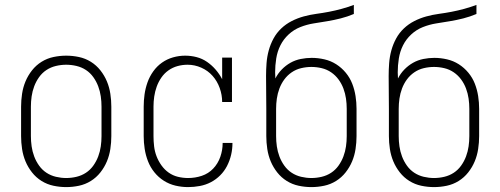

<svg xmlns="http://www.w3.org/2000/svg" viewBox="-20 -755 2040 783"><path d="M250 8Q224 8 198 2.5Q172 -3 149.5 -17Q127 -31 110.5 -52Q94 -73 84 -97Q74 -121 70 -147.5Q66 -174 66 -200V-320Q66 -346 70 -372.5Q74 -399 84 -423Q94 -447 110.5 -468Q127 -489 149.5 -503Q172 -517 198 -522.5Q224 -528 250 -528Q276 -528 302 -522.5Q328 -517 350.5 -503Q373 -489 389.5 -468Q406 -447 416 -423Q426 -399 430 -372.5Q434 -346 434 -320V-200Q434 -174 430 -147.5Q426 -121 416 -97Q406 -73 389.5 -52Q373 -31 350.5 -17Q328 -3 302 2.5Q276 8 250 8ZM250 -29Q271 -29 292 -34Q313 -39 330.5 -50.5Q348 -62 360.5 -79.5Q373 -97 380.5 -117Q388 -137 391 -158Q394 -179 394 -200V-320Q394 -341 391 -362Q388 -383 380.5 -403Q373 -423 360.5 -440.5Q348 -458 330.5 -469.5Q313 -481 292 -486Q271 -491 250 -491Q229 -491 208 -486Q187 -481 169.5 -469.5Q152 -458 139.5 -440.5Q127 -423 119.5 -403Q112 -383 109 -362Q106 -341 106 -320V-200Q106 -179 109 -158Q112 -137 119.5 -117Q127 -97 139.5 -79.5Q152 -62 169.5 -50.5Q187 -39 208 -34Q229 -29 250 -29Z M747 8Q721 8 695.5 2Q670 -4 648 -18Q626 -32 609.5 -52.5Q593 -73 583.5 -97.5Q574 -122 570 -148Q566 -174 566 -200V-320Q566 -345 569.5 -370Q573 -395 581.5 -419Q590 -443 605 -464Q620 -485 640.5 -499.5Q661 -514 685.5 -521Q710 -528 735 -528Q759 -528 782 -522Q805 -516 824.5 -502.5Q844 -489 859.5 -471Q875 -453 886 -432V-520H926V-339H886Q886 -368 876 -396Q866 -424 847 -445.5Q828 -467 801 -479Q774 -491 745 -491Q724 -491 704 -485.5Q684 -480 667 -468Q650 -456 638 -438.5Q626 -421 619 -401.5Q612 -382 609 -361.5Q606 -341 606 -320V-200Q606 -179 608.5 -158Q611 -137 618.5 -117.5Q626 -98 638.5 -80.5Q651 -63 668 -51Q685 -39 705.5 -34Q726 -29 747 -29Q776 -29 803 -38Q830 -47 849.5 -67.5Q869 -88 878.5 -115.5Q888 -143 888 -171V-172H928V-171Q928 -147 922.5 -123.5Q917 -100 906 -78.5Q895 -57 878 -40Q861 -23 840 -12Q819 -1 795 3.5Q771 8 747 8Z M1250 8Q1224 8 1198 2.5Q1172 -3 1149.5 -17Q1127 -31 1110.5 -52Q1094 -73 1084 -97Q1074 -121 1070 -147.5Q1066 -174 1066 -200V-311Q1066 -344 1065.5 -378Q1065 -412 1065 -445Q1065 -471 1067 -497.5Q1069 -524 1076 -549.5Q1083 -575 1095.5 -598Q1108 -621 1127 -639Q1146 -657 1169.5 -669Q1193 -681 1218.5 -688Q1244 -695 1270 -698.5Q1296 -702 1322 -707Q1348 -712 1373.5 -719Q1399 -726 1423 -735V-698Q1397 -687 1369.5 -680Q1342 -673 1314.5 -668.5Q1287 -664 1259 -659.5Q1231 -655 1204.5 -644.5Q1178 -634 1157 -614.5Q1136 -595 1123.5 -570Q1111 -545 1106.5 -516.5Q1102 -488 1102 -460Q1102 -454 1102.5 -447.5Q1103 -441 1103 -435Q1113 -455 1129 -471.5Q1145 -488 1164.5 -499Q1184 -510 1206.5 -514.5Q1229 -519 1251 -519Q1277 -519 1303 -513Q1329 -507 1351 -493Q1373 -479 1390 -458.5Q1407 -438 1416.5 -413.5Q1426 -389 1430 -363Q1434 -337 1434 -311V-200Q1434 -174 1430 -147.5Q1426 -121 1416 -97Q1406 -73 1389.5 -52Q1373 -31 1350.5 -17Q1328 -3 1302 2.5Q1276 8 1250 8ZM1250 -29Q1271 -29 1292 -34Q1313 -39 1330.5 -50.5Q1348 -62 1360.5 -79.5Q1373 -97 1380.5 -117Q1388 -137 1391 -158Q1394 -179 1394 -200V-311Q1394 -332 1391 -353Q1388 -374 1380.5 -394Q1373 -414 1360.5 -431Q1348 -448 1330.5 -460Q1313 -472 1292 -477Q1271 -482 1250 -482Q1229 -482 1208 -477Q1187 -472 1169.5 -460Q1152 -448 1139.5 -431Q1127 -414 1119.5 -394Q1112 -374 1109 -353Q1106 -332 1106 -311V-200Q1106 -179 1109 -158Q1112 -137 1119.5 -117Q1127 -97 1139.5 -79.5Q1152 -62 1169.5 -50.5Q1187 -39 1208 -34Q1229 -29 1250 -29Z M1750 8Q1724 8 1698 2.5Q1672 -3 1649.5 -17Q1627 -31 1610.5 -52Q1594 -73 1584 -97Q1574 -121 1570 -147.5Q1566 -174 1566 -200V-311Q1566 -344 1565.5 -378Q1565 -412 1565 -445Q1565 -471 1567 -497.5Q1569 -524 1576 -549.5Q1583 -575 1595.5 -598Q1608 -621 1627 -639Q1646 -657 1669.5 -669Q1693 -681 1718.5 -688Q1744 -695 1770 -698.5Q1796 -702 1822 -707Q1848 -712 1873.5 -719Q1899 -726 1923 -735V-698Q1897 -687 1869.5 -680Q1842 -673 1814.5 -668.5Q1787 -664 1759 -659.5Q1731 -655 1704.5 -644.5Q1678 -634 1657 -614.5Q1636 -595 1623.5 -570Q1611 -545 1606.5 -516.5Q1602 -488 1602 -460Q1602 -454 1602.5 -447.5Q1603 -441 1603 -435Q1613 -455 1629 -471.5Q1645 -488 1664.5 -499Q1684 -510 1706.5 -514.5Q1729 -519 1751 -519Q1777 -519 1803 -513Q1829 -507 1851 -493Q1873 -479 1890 -458.5Q1907 -438 1916.5 -413.5Q1926 -389 1930 -363Q1934 -337 1934 -311V-200Q1934 -174 1930 -147.5Q1926 -121 1916 -97Q1906 -73 1889.5 -52Q1873 -31 1850.5 -17Q1828 -3 1802 2.5Q1776 8 1750 8ZM1750 -29Q1771 -29 1792 -34Q1813 -39 1830.5 -50.5Q1848 -62 1860.5 -79.5Q1873 -97 1880.5 -117Q1888 -137 1891 -158Q1894 -179 1894 -200V-311Q1894 -332 1891 -353Q1888 -374 1880.5 -394Q1873 -414 1860.5 -431Q1848 -448 1830.5 -460Q1813 -472 1792 -477Q1771 -482 1750 -482Q1729 -482 1708 -477Q1687 -472 1669.5 -460Q1652 -448 1639.5 -431Q1627 -414 1619.5 -394Q1612 -374 1609 -353Q1606 -332 1606 -311V-200Q1606 -179 1609 -158Q1612 -137 1619.5 -117Q1627 -97 1639.5 -79.5Q1652 -62 1669.5 -50.5Q1687 -39 1708 -34Q1729 -29 1750 -29Z"/></svg>

Font: Iosevka Curly Slab Extralight
Style: Regular
Weight: 200
Monospace: yes
Designer: Belleve Invis
Foundry: Belleve Invis
Version: Version 22.1.2; ttfautohint (v1.8.4)